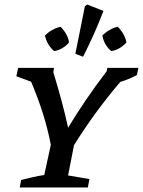

<svg xmlns="http://www.w3.org/2000/svg" viewBox="-20 -826 630 846"><path d="M67 0 73 -33Q100 -40 124.5 -45.5Q149 -51 175 -55L204 -188Q190 -260 168 -329Q146 -398 117 -466L52 -490L60 -527H218L215 -508Q234 -445 250.5 -384.5Q267 -324 280 -263Q314 -320 357.5 -384Q401 -448 450 -512L453 -527H590L583 -495Q546 -476 510 -465Q452 -397 401 -327Q350 -257 306 -186L280 -53L374 -37L367 0ZM346 -576 312 -589 354 -798 364 -806 436 -778Q418 -731 396 -681Q374 -631 346 -576ZM247 -708Q262 -693 272 -675Q282 -657 284 -639Q272 -624 254 -613.5Q236 -603 218 -601Q187 -629 178 -669Q191 -683 209.5 -693.5Q228 -704 247 -708ZM499 -708Q514 -693 524 -675Q534 -657 537 -639Q524 -624 506 -613.5Q488 -603 470 -601Q439 -627 431 -669Q444 -683 462 -693.5Q480 -704 499 -708Z"/></svg>

Font: Piazzolla SC Medium
Style: Italic
Weight: 500
Italic angle: -11.3°
Designer: Juan Pablo del Peral
Foundry: Huerta Tipografica
Version: Version 1.330